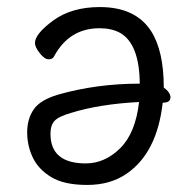

<svg xmlns="http://www.w3.org/2000/svg" viewBox="-20 -506 540 544"><path d="M227 18Q162 18 125.5 -4Q89 -26 73 -59.5Q57 -93 57 -131Q57 -169 75.5 -196Q94 -223 145 -238Q254 -269 376 -269Q375 -382 320 -413Q296 -426 262 -426Q176 -426 133 -346Q129 -338 118 -338Q106 -338 92.5 -355.5Q79 -373 79 -384Q79 -410 131 -448Q183 -486 263 -486Q364 -486 408 -418Q444 -362 444 -258Q463 -244 463 -230Q463 -215 441 -215Q425 -73 339 -14Q293 18 227 18ZM223 -43Q277 -43 320.5 -86Q364 -129 374 -217Q261 -211 181 -186Q146 -176 134.5 -163.5Q123 -151 123 -127Q123 -43 223 -43Z"/></svg>

Font: LXGW WenKai Mono Lite
Style: Regular
Weight: 400
Monospace: yes
Designer: LXGW / Fontworks Inc.
Foundry: LXGW / Fontworks Inc.
Version: Version 1.520; June 14, 2025